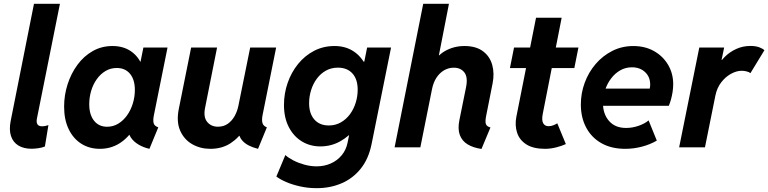

<svg xmlns="http://www.w3.org/2000/svg" viewBox="-20 -772 4025 1006"><path d="M145.3 7.4Q103.7 7.4 76 -9.7Q48.3 -26.9 37.6 -59.4Q26.9 -91.9 35.8 -137.5L158 -752H294L173.6 -151.7Q165.4 -110.2 200.6 -110.2Q208.9 -110.2 218.4 -112.2Q228 -114.2 233.7 -116.5L215.2 -4.4Q200.5 1.8 180.7 4.6Q160.9 7.4 145.3 7.4Z M503.5 7.8Q448.2 7.8 405.9 -19Q363.6 -45.9 339.7 -95.6Q315.9 -145.3 315.9 -213.2Q315.9 -273.5 334.1 -330.2Q352.3 -387 385.7 -432.4Q419 -477.8 465.7 -504.3Q512.4 -530.9 569.3 -530.9Q625.6 -530.9 665.4 -503.9Q705.2 -476.8 723.4 -430.4L652.9 -448.9H770.7L707.6 -405.2L731.3 -523.1H857.8L786.3 -168.1Q781.1 -142.8 784.9 -127.2Q788.8 -111.6 809.3 -104.8L763 7.8Q730.8 0.5 705.4 -14.8Q680 -30.1 665.8 -51.2Q651.7 -72.4 653.9 -96.4L717.9 -65.2H596L686.6 -106.2Q653.2 -50.7 606.9 -21.4Q560.7 7.8 503.5 7.8ZM541.3 -107.9Q573.2 -107.9 599.9 -124.2Q626.5 -140.5 646 -168Q665.4 -195.5 676 -229.9Q686.6 -264.4 686.6 -300.7Q686.6 -354.7 661.3 -385.3Q636 -415.8 591.8 -415.8Q559.5 -415.8 532.9 -400Q506.4 -384.2 487.2 -357.3Q468 -330.5 457.8 -296.5Q447.6 -262.4 447.6 -225.8Q447.6 -171.2 472.8 -139.5Q497.9 -107.9 541.3 -107.9Z M1082.1 7.8Q1029.3 7.8 986.7 -16.7Q944.2 -41.2 923.8 -88Q903.4 -134.9 916.9 -201.7L981.5 -523.1H1117.4L1054.7 -208.1Q1044.6 -158.6 1065.5 -133.3Q1086.3 -108.1 1121.8 -108.1Q1151.2 -108.1 1172.9 -123Q1194.6 -138 1208.9 -163Q1223.1 -188.1 1229.1 -217.9L1290.9 -523.1H1426.9L1355.5 -167.7Q1350.7 -141.8 1355.5 -126.5Q1360.4 -111.2 1378.3 -104.8L1332 7.8Q1276.4 -6 1251.1 -33.8Q1225.7 -61.7 1232.4 -98.8L1268 -60H1198.6L1261.2 -98.9Q1233.2 -51.2 1188.3 -21.7Q1143.4 7.8 1082.1 7.8Z M1639.4 213.9Q1593.5 213.9 1552.6 204.7Q1511.6 195.6 1479.4 181.7Q1447.1 167.7 1428 152.9L1475.1 40.4Q1491.5 55.4 1517.9 68.9Q1544.2 82.3 1576 91Q1607.7 99.6 1639 99.6Q1679.1 99.6 1713 84.6Q1746.9 69.7 1770.1 41.8Q1793.3 14 1801.1 -24.2L1809.1 -63.6H1793.6L1823.3 -114.3L1881.6 -401.2L1857.9 -449.2H1888.8L1903.6 -523.1H2029L1927.2 -18.3Q1911.6 59.9 1870.4 111.4Q1829.2 162.9 1769.7 188.4Q1710.3 213.9 1639.4 213.9ZM1658.5 -4.9Q1604.5 -4.9 1561.4 -31.3Q1518.2 -57.6 1493.1 -106.5Q1467.9 -155.3 1467.9 -222.1Q1467.9 -282.3 1487.2 -337.7Q1506.4 -393.1 1541.7 -436.7Q1577 -480.3 1625.6 -505.6Q1674.1 -530.9 1732.7 -530.9Q1789.3 -530.9 1831.2 -504Q1873 -477 1896 -428.8Q1919.1 -380.7 1919.1 -317.1Q1919.1 -258.2 1899.5 -202.5Q1879.9 -146.7 1844.6 -102.2Q1809.4 -57.6 1761.9 -31.2Q1714.5 -4.9 1658.5 -4.9ZM1702.9 -114.6Q1737.6 -114.6 1765.7 -130.6Q1793.7 -146.5 1813.4 -173.2Q1833.2 -200 1843.6 -233.4Q1854.1 -266.9 1854.1 -302.1Q1854.1 -356.8 1826.6 -387.1Q1799.2 -417.5 1750.5 -417.5Q1715.5 -417.5 1687.7 -402Q1659.9 -386.5 1640.2 -359.9Q1620.5 -333.4 1610.1 -300Q1599.6 -266.6 1599.6 -231.1Q1599.6 -177 1627.1 -145.8Q1654.5 -114.6 1702.9 -114.6Z M2502.8 8.4Q2458.8 2 2429.6 -15.9Q2400.5 -33.9 2389.1 -65.2Q2377.6 -96.5 2387.2 -143.6L2422 -315.4Q2432.4 -367.9 2413 -392.6Q2393.6 -417.3 2358 -417.3Q2330.1 -417.3 2306.6 -403.6Q2283.2 -389.9 2267 -365.1Q2250.9 -340.4 2244 -307L2182.4 0H2047.5L2197.5 -752H2332.3L2279.6 -482.2H2291.5L2242.8 -425Q2266.6 -479.7 2312.8 -505.3Q2359 -530.9 2413.4 -530.9Q2473.6 -530.9 2509.9 -504Q2546.3 -477.1 2558.9 -432.5Q2571.5 -387.8 2560.9 -334.6L2527.1 -164.2Q2521.1 -133.7 2526.2 -121.3Q2531.3 -108.8 2549.8 -104.2Z M2835.9 7.8Q2774.4 7.8 2738.3 -15.1Q2702.1 -38.1 2689.5 -76.4Q2676.8 -114.7 2685.5 -160.2L2788.6 -679.2H2922.9L2823.7 -174.8Q2817.4 -142.6 2825.9 -126.7Q2834.5 -110.8 2854.5 -110.8Q2868.2 -110.8 2880.9 -116.2Q2893.6 -121.6 2899.9 -126L2944.8 -17.1Q2925.3 -7.8 2895 0Q2864.7 7.8 2835.9 7.8ZM2651.9 -415.5 2673.3 -522.9H3010.7L2989.3 -415.5Z M3255.9 7.8Q3183.6 7.8 3131.6 -21.5Q3079.6 -50.8 3051.5 -103.3Q3023.4 -155.8 3023.4 -224.6Q3023.4 -283.7 3043.7 -338.6Q3064 -393.6 3101.1 -436.8Q3138.2 -480 3188.5 -505.4Q3238.8 -530.8 3298.3 -530.8Q3359.9 -530.8 3407 -504.2Q3454.1 -477.5 3480.7 -432.1Q3507.3 -386.7 3507.3 -331.1Q3507.3 -311.5 3504.2 -291Q3501 -270.5 3495.9 -251.7Q3490.7 -232.9 3484.4 -217.8H3118.2L3135.3 -307.6H3384.3Q3385.7 -313.5 3386.2 -319.1Q3386.7 -324.7 3386.7 -329.1Q3386.7 -369.1 3359.9 -394.3Q3333 -419.4 3291 -419.4Q3257.8 -419.4 3230 -403.6Q3202.1 -387.7 3181.9 -360.8Q3161.6 -334 3150.4 -300.5Q3139.2 -267.1 3139.2 -232.4Q3139.2 -174.8 3171.1 -138.2Q3203.1 -101.6 3260.3 -101.6Q3293.9 -101.6 3326.4 -113Q3358.9 -124.5 3378.4 -141.1L3421.4 -35.2Q3385.7 -14.6 3342.8 -3.4Q3299.8 7.8 3255.9 7.8Z M3538.4 0 3644 -523.1H3774.3L3760.7 -457.8H3772.7L3741.8 -422.4Q3752.1 -448.5 3776.9 -473.5Q3801.6 -498.6 3836.5 -515Q3871.4 -531.3 3912 -531.3Q3939.7 -531.3 3958.6 -524.1Q3977.6 -516.9 3985.1 -508.7L3912 -388.8Q3905.5 -394.3 3892.5 -397.7Q3879.5 -401.2 3866.4 -401.2Q3839.3 -401.2 3810.5 -385.5Q3781.7 -369.9 3759.2 -340.9Q3736.7 -311.9 3728.4 -271.6L3673.7 0Z"/></svg>

Font: Reddit Sans
Style: Italic
Weight: 400
Italic angle: -11.25°
Designer: Stephen Hutchings
Version: Version 1.013